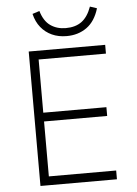

<svg xmlns="http://www.w3.org/2000/svg" viewBox="-60 -957 714 1003"><g transform="rotate(-5 297.0 -455.5)"><path d="M111 0V-705H512V-659H159V-380H490V-334H159V-46H512V0ZM316 -768Q273 -768 239 -783.5Q205 -799 181.5 -828Q158 -857 148 -899L185 -911Q201 -857 235 -833.5Q269 -810 315 -810Q366 -810 398.5 -834Q431 -858 450 -911L486 -899Q466 -832 421.5 -800Q377 -768 316 -768Z"/></g></svg>

Font: Nunito Sans 7pt SemiCondensed ExtraLight
Style: Regular
Weight: 250
Width: 4
Designer: Vernon Adams
Foundry: Vernon Adams
Version: Version 3.101;gftools[0.9.27]